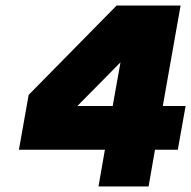

<svg xmlns="http://www.w3.org/2000/svg" viewBox="-20 -670 687 690"><path d="M537 -132 514 0H334L357 -132H48L83 -329L399 -650H629L565 -289H647L619 -132ZM385 -289 413 -446 258 -289Z"/></svg>

Font: Overused Grotesk Black
Style: Italic
Weight: 900
Italic angle: -10°
Version: Version 0.003